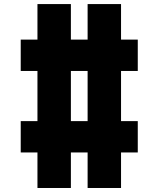

<svg xmlns="http://www.w3.org/2000/svg" viewBox="-20 -937 707 957"><path d="M333.3 -583.3V-333.3H416.7V-583.3ZM666.7 -333.3V-177.1H583.3V0H416.7V-177.1H333.3V0H166.7V-177.1H83.3V-333.3H166.7V-583.3H83.3V-739.6H166.7V-916.7H333.3V-739.6H416.7V-916.7H583.3V-739.6H666.7V-583.3H583.3V-333.3Z"/></svg>

Font: TypoPRO Monoid
Style: Bold
Weight: 700
Width: 4
Monospace: yes
Designer: Andreas Larsen (@larsenwork)
Version: Version 0.61